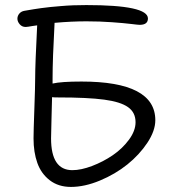

<svg xmlns="http://www.w3.org/2000/svg" viewBox="-20 -739 680 749"><path d="M256.8 -9.8Q208 -9.8 174.3 -35.6Q140.6 -61.5 125.7 -103.3Q110.8 -145 110.8 -199.2Q110.8 -225.1 114 -313.5Q117.2 -401.9 117.2 -435.1Q117.2 -487.8 125 -640.1Q116.7 -639.2 106.4 -637.5Q96.2 -635.7 90.1 -634.8Q84 -633.8 80.1 -633.8Q65.9 -633.8 56.9 -644.3Q47.9 -654.8 47.9 -666Q47.9 -677.2 55.4 -686Q63 -694.8 75.2 -696.8Q76.2 -696.8 89.1 -699.2Q102.1 -701.7 112.3 -703.1Q122.6 -704.6 140.6 -707.3Q158.7 -710 177.2 -711.7Q195.8 -713.4 218 -715.3Q240.2 -717.3 265.6 -718.3Q291 -719.2 316.9 -719.2Q557.1 -719.2 557.1 -667Q557.1 -642.1 524.9 -642.1Q519 -642.1 491.5 -645.5Q463.9 -648.9 417 -652.3Q370.1 -655.8 316.9 -655.8Q259.3 -655.8 192.9 -649.9Q185.1 -507.8 185.1 -433.1V-413.1Q218.8 -420.9 297.9 -420.9Q585.9 -420.9 585.9 -270Q585.9 -229 554.9 -182.1Q523.9 -135.3 476.8 -97.4Q429.7 -59.6 369.9 -34.7Q310.1 -9.8 256.8 -9.8ZM179.2 -199.2Q179.2 -75.2 262.2 -75.2Q296.4 -75.2 339.4 -91.6Q382.3 -107.9 419.9 -133.5Q457.5 -159.2 483.2 -194.1Q508.8 -229 508.8 -262.2Q508.8 -300.3 479.5 -321Q450.2 -341.8 386.5 -350.3Q322.8 -358.9 207 -358.9Q189.9 -358.9 183.1 -359.9Q182.6 -333 180.9 -274.9Q179.2 -216.8 179.2 -199.2Z"/></svg>

Font: Shantell Sans Irregular
Style: Regular
Weight: 300
Designer: Stephen Nixon, Anya Danilova, Shantell Martin
Foundry: Arrow Type
Version: Version 1.006;[9816181b4]